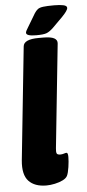

<svg xmlns="http://www.w3.org/2000/svg" viewBox="-61 -949 448 991"><g transform="rotate(-5 162.5 -453.5)"><path d="M139 8Q78 8 47 -25Q16 -58 23 -132L84 -717Q87 -754 165 -754H188Q228 -754 245 -744.5Q262 -735 260 -717L204 -179Q202 -161 205 -153Q208 -145 224 -145Q234 -145 242.5 -148Q251 -151 256 -151Q264 -151 264 -129Q264 -107 259.5 -76.5Q255 -46 248 -32Q242 -20 224 -11Q206 -2 182.5 3Q159 8 139 8ZM154 -769Q102 -769 102 -786Q102 -794 114 -812L157 -884Q165 -896 174 -903Q183 -910 202.5 -912.5Q222 -915 259 -915Q289 -915 307 -911Q325 -907 325 -896Q325 -883 295 -852L242 -799Q223 -781 207.5 -775Q192 -769 154 -769Z"/></g></svg>

Font: Asap Semi Condensed Semi Condensed Black
Style: Italic
Weight: 900
Width: 4
Italic angle: -6°
Designer: Pablo Cosgaya
Foundry: Omnibus-Type
Version: Version 3.001; ttfautohint (v1.8.4.7-5d5b)